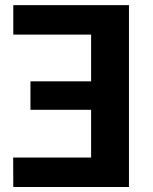

<svg xmlns="http://www.w3.org/2000/svg" viewBox="-20 -746 610 766"><path d="M494.5 0H33L32.5 -117.5H343.5V-308H101.5V-421.5H343.5V-608H33V-725.5H494.5Z"/></svg>

Font: Lato 2
Style: Regular
Weight: 800
Designer: Lukasz Dziedzic with Adam Twardoch and Botio Nikoltchev
Foundry: tyPoland Lukasz Dziedzic
Version: Version 2.015; 2015-08-06; http://www.latofonts.com/